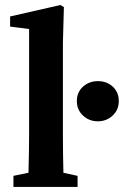

<svg xmlns="http://www.w3.org/2000/svg" viewBox="-20 -740 490 760"><path d="M308.6 -397Q333 -418.9 367.7 -418.9Q402.3 -418.9 426.3 -397Q450.2 -375 450.2 -340.1Q450.2 -305.2 425.8 -282.5Q401.4 -259.8 367.2 -259.8Q333 -259.8 308.6 -282.5Q284.2 -305.2 284.2 -340.1Q284.2 -375 308.6 -397ZM229 -210Q229 -132.3 231 -56.2L287.1 -43.9V0H33.2V-43.9L92.8 -56.2Q95.2 -153.8 95.2 -210V-625L20 -634.8V-674.8L219.2 -720.2L232.9 -711.9L229 -569.8Z"/></svg>

Font: SourceSerifPro-Bold
Style: Bold
Weight: 700
Designer: Frank Grießhammer
Foundry: Adobe Systems Incorporated
Version: Version 1.014;PS Version 1.0;hotconv 1.0.73;makeotf.lib2.5.5